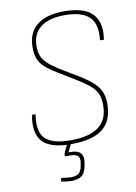

<svg xmlns="http://www.w3.org/2000/svg" viewBox="-94 -727 696 984"><g transform="rotate(-10 254.0 -234.5)"><path d="M226 11Q123 11 81.5 -31.5Q40 -74 55 -167Q56 -172 60 -172H71Q76 -172 74 -167Q61 -81 98 -45Q135 -9 228 -9Q327 -9 375.5 -45.5Q424 -82 424 -158Q424 -190 415 -213.5Q406 -237 382 -258.5Q358 -280 314 -307L219 -365Q180 -389 158 -409.5Q136 -430 127.5 -454.5Q119 -479 119 -512Q119 -587 168 -626.5Q217 -666 309 -666Q376 -666 418 -647.5Q460 -629 477.5 -590Q495 -551 487 -492Q487 -487 483 -487H470Q466 -487 466 -492Q475 -572 436.5 -609Q398 -646 309 -646Q227 -646 183.5 -612Q140 -578 140 -513Q140 -485 148 -464Q156 -443 176 -424Q196 -405 233 -381L328 -324Q374 -296 399.5 -272Q425 -248 435.5 -222.5Q446 -197 446 -160Q446 -72 392.5 -30.5Q339 11 226 11ZM197 197Q186 197 173.5 195.5Q161 194 149 192Q143 191 144 187L146 177Q148 172 153 173Q164 175 175.5 176.5Q187 178 198 178Q224 178 238 167Q252 156 256 131L259 114Q264 89 252.5 78Q241 67 211 67H188Q184 67 185 64Q185 60 185.5 57Q186 54 187 50L211 -2Q214 -6 216 -6H229Q234 -6 232 -2L207 50H219Q254 50 269 66Q284 82 279 115L276 132Q270 167 251.5 182Q233 197 197 197Z"/></g></svg>

Font: Sofia Sans Semi Condensed Thin
Style: Italic
Weight: 250
Italic angle: -9°
Version: Version 4.100